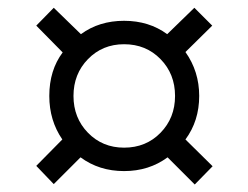

<svg xmlns="http://www.w3.org/2000/svg" viewBox="-20 -579 652 504"><path d="M419.9 -166Q371.1 -129.9 305.7 -129.9Q240.2 -129.9 191.4 -166L121.1 -95.7L75.2 -143.6L143.6 -212.9Q109.4 -262.7 109.4 -327.1Q109.4 -394.5 144.5 -441.4L75.2 -511.7L121.1 -558.6L192.4 -489.3Q240.2 -524.4 305.7 -524.4Q371.1 -524.4 418.9 -489.3L490.2 -558.6L537.1 -511.7L466.8 -442.4Q502.9 -391.6 502.9 -327.1Q502.9 -261.7 466.8 -212.9L538.1 -142.6L491.2 -94.7ZM305.7 -462.9Q249 -462.9 210.9 -423.8Q172.9 -384.8 172.9 -327.1Q172.9 -269.5 210.9 -230.5Q249 -191.4 305.7 -191.4Q363.3 -191.4 401.4 -230.5Q439.5 -269.5 439.5 -327.1Q439.5 -384.8 401.4 -423.8Q363.3 -462.9 305.7 -462.9Z"/></svg>

Font: Altinn-DIN
Style: Regular
Weight: 400
Designer: Charles Nix
Foundry: Altinn
Version: Version 2.00